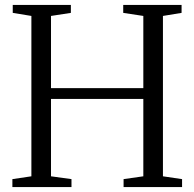

<svg xmlns="http://www.w3.org/2000/svg" viewBox="-20 -763 792 783"><path d="M108 -44V-698L32 -710.5V-743H269V-710.5L188 -698V-403.5H564.5V-698L482.5 -710.5V-743H720.5V-710.5L644.5 -698V-44L722.5 -32.5V0H484V-32.5L564.5 -44V-359.5H188V-44L271.5 -32.5V0H30.5V-32.5Z"/></svg>

Font: Merriweather 72pt Light
Style: Regular
Weight: 300
Version: Version 2.100